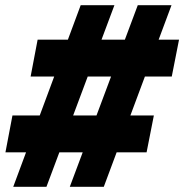

<svg xmlns="http://www.w3.org/2000/svg" viewBox="-20 -720 710 740"><path d="M249 0 511 -700H641L380 0ZM1 -133 28 -275H573L545 -133ZM31 0 291 -700H421L159 0ZM98 -425 125 -567H670L642 -425Z"/></svg>

Font: REM
Style: Bold Italic
Weight: 700
Italic angle: -11°
Designer: Octavio Pardo
Foundry: Ashler Design
Version: Version 1.005;gftools[0.9.28]